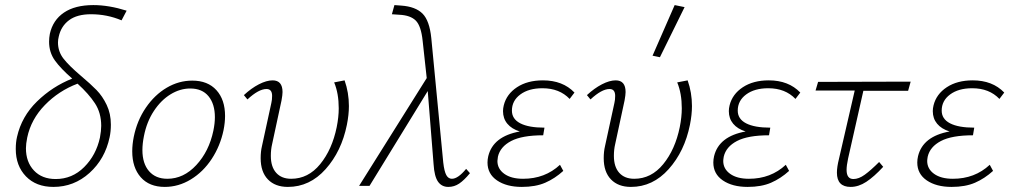

<svg xmlns="http://www.w3.org/2000/svg" viewBox="-20 -731 3983 755"><path d="M211 -587Q208 -575 208 -564Q208 -528 230 -500Q252 -472 298 -433Q336 -401 359.5 -377Q383 -353 399.5 -318.5Q416 -284 416 -241Q416 -214 411 -191Q393 -106 332 -51Q271 4 190 4Q122 4 82 -37.5Q42 -79 42 -145Q42 -172 47 -193Q65 -273 125.5 -332Q186 -391 264 -422Q219 -461 196 -493Q173 -525 173 -567Q173 -582 176 -598Q188 -652 231.5 -681.5Q275 -711 347 -711Q408 -711 478 -689L458 -651Q401 -675 338 -675Q283 -675 251.5 -651.5Q220 -628 211 -587ZM378 -236Q378 -287 353.5 -324.5Q329 -362 285 -402Q211 -374 156.5 -318Q102 -262 87 -190Q82 -165 82 -148Q82 -94 113.5 -60.5Q145 -27 199 -27Q264 -27 311 -74Q358 -121 373 -190Q378 -217 378 -236Z M500 -136Q500 -163 506 -193Q519 -257 553.5 -307.5Q588 -358 635.5 -386Q683 -414 736 -414Q797 -414 831 -376.5Q865 -339 865 -275Q865 -249 859 -219Q846 -157 812.5 -106Q779 -55 730.5 -25.5Q682 4 628 4Q567 4 533.5 -34Q500 -72 500 -136ZM819 -217Q825 -246 825 -270Q825 -322 800 -352.5Q775 -383 728 -383Q688 -383 650.5 -360Q613 -337 585 -294.5Q557 -252 546 -196Q540 -166 540 -141Q540 -88 566 -58Q592 -28 638 -28Q702 -28 752 -82Q802 -136 819 -217Z M1005 -109Q1005 -135 1010 -156L1047 -326Q1050 -338 1050 -354Q1050 -381 1028 -381Q997 -381 953 -340L939 -357Q968 -384 998 -399.5Q1028 -415 1052 -415Q1091 -415 1091 -369Q1091 -358 1087 -336L1050 -164Q1045 -143 1045 -118Q1045 -75 1066 -51.5Q1087 -28 1125 -28Q1192 -28 1239 -85.5Q1286 -143 1304 -231Q1312 -271 1312 -305Q1312 -364 1294 -407L1335 -415Q1352 -367 1352 -314Q1352 -280 1344 -240Q1323 -136 1260.5 -66Q1198 4 1112 4Q1062 4 1033.5 -25.5Q1005 -55 1005 -109Z M1828 -50Q1805 -22 1785.5 -9Q1766 4 1743 4Q1717 4 1702.5 -16.5Q1688 -37 1685 -85L1662 -373L1433 0H1392L1658 -424L1642 -570Q1636 -629 1615 -650Q1594 -671 1550 -673L1521 -675L1531 -711L1558 -709Q1614 -705 1641.5 -677.5Q1669 -650 1676 -581L1723 -92Q1727 -57 1735 -42.5Q1743 -28 1757 -28Q1781 -28 1813 -67Z M2239 -367 2220 -342Q2180 -384 2113 -384Q2059 -384 2026 -359.5Q1993 -335 1993 -296Q1993 -263 2026 -246Q2059 -229 2121 -229L2116 -199Q2033 -199 1990 -176.5Q1947 -154 1938 -115Q1936 -103 1936 -98Q1936 -67 1963 -47.5Q1990 -28 2037 -28Q2123 -28 2182 -83L2195 -59Q2162 -29 2124 -12.5Q2086 4 2032 4Q1972 4 1934.5 -21.5Q1897 -47 1897 -92Q1897 -104 1900 -117Q1919 -195 2024 -214Q1992 -224 1975 -244.5Q1958 -265 1958 -294Q1958 -305 1961 -317Q1972 -361 2013 -388Q2054 -415 2115 -415Q2193 -415 2239 -367Z M2354 -109Q2354 -135 2359 -156L2396 -326Q2399 -338 2399 -354Q2399 -381 2377 -381Q2346 -381 2302 -340L2288 -357Q2317 -384 2347 -399.5Q2377 -415 2401 -415Q2440 -415 2440 -369Q2440 -358 2436 -336L2399 -164Q2394 -143 2394 -118Q2394 -75 2415 -51.5Q2436 -28 2474 -28Q2541 -28 2588 -85.5Q2635 -143 2653 -231Q2661 -271 2661 -305Q2661 -364 2643 -407L2684 -415Q2701 -367 2701 -314Q2701 -280 2693 -240Q2672 -136 2609.5 -66Q2547 4 2461 4Q2411 4 2382.5 -25.5Q2354 -55 2354 -109ZM2546 -512 2633 -711 2672 -703 2575 -506Z M3127 -367 3108 -342Q3068 -384 3001 -384Q2947 -384 2914 -359.5Q2881 -335 2881 -296Q2881 -263 2914 -246Q2947 -229 3009 -229L3004 -199Q2921 -199 2878 -176.5Q2835 -154 2826 -115Q2824 -103 2824 -98Q2824 -67 2851 -47.5Q2878 -28 2925 -28Q3011 -28 3070 -83L3083 -59Q3050 -29 3012 -12.5Q2974 4 2920 4Q2860 4 2822.5 -21.5Q2785 -47 2785 -92Q2785 -104 2788 -117Q2807 -195 2912 -214Q2880 -224 2863 -244.5Q2846 -265 2846 -294Q2846 -305 2849 -317Q2860 -361 2901 -388Q2942 -415 3003 -415Q3081 -415 3127 -367Z M3315 -108Q3309 -80 3309 -63Q3309 -27 3336 -27Q3357 -27 3380.5 -44Q3404 -61 3437 -94L3453 -75Q3417 -36 3386.5 -16Q3356 4 3325 4Q3271 4 3271 -52Q3271 -74 3279 -106L3341 -375H3187L3197 -409L3561 -410L3551 -374H3375Z M3929 -367 3910 -342Q3870 -384 3803 -384Q3749 -384 3716 -359.5Q3683 -335 3683 -296Q3683 -263 3716 -246Q3749 -229 3811 -229L3806 -199Q3723 -199 3680 -176.5Q3637 -154 3628 -115Q3626 -103 3626 -98Q3626 -67 3653 -47.5Q3680 -28 3727 -28Q3813 -28 3872 -83L3885 -59Q3852 -29 3814 -12.5Q3776 4 3722 4Q3662 4 3624.5 -21.5Q3587 -47 3587 -92Q3587 -104 3590 -117Q3609 -195 3714 -214Q3682 -224 3665 -244.5Q3648 -265 3648 -294Q3648 -305 3651 -317Q3662 -361 3703 -388Q3744 -415 3805 -415Q3883 -415 3929 -367Z"/></svg>

Font: Ysabeau Light
Style: Italic
Weight: 300
Italic angle: -12°
Designer: Christian Thalmann (Catharsis Fonts)
Version: Version 0.003